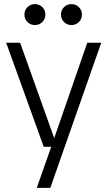

<svg xmlns="http://www.w3.org/2000/svg" viewBox="-20 -715 523 935"><path d="M159 200 235 -16 238 -25 405 -507H473L225 200ZM193 0 10 -507H78L248 -31H265L267 0ZM150 -593Q129 -593 114 -607.5Q99 -622 99 -644Q99 -666 114 -680.5Q129 -695 150 -695Q171 -695 186 -680.5Q201 -666 201 -644Q201 -622 186 -607.5Q171 -593 150 -593ZM328 -593Q307 -593 292 -607.5Q277 -622 277 -644Q277 -666 292 -680.5Q307 -695 328 -695Q349 -695 364 -680.5Q379 -666 379 -644Q379 -622 364 -607.5Q349 -593 328 -593Z"/></svg>

Font: TikTok Sans Light
Style: Regular
Weight: 300
Version: Version 4.000